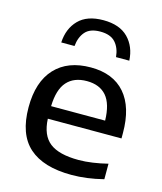

<svg xmlns="http://www.w3.org/2000/svg" viewBox="-120 -893 839 992"><g transform="rotate(15 300.0 -397.5)"><path d="M356 10Q205.5 10 128.8 -58.2Q52 -126.5 52 -271Q52 -407 119.8 -479.8Q187.5 -552.5 310.5 -552.5Q430.5 -552.5 494 -479Q557.5 -405.5 557.5 -268V-239H163.5Q167.5 -151 217 -112.5Q266.5 -74 371.5 -74Q407.5 -74 447 -79.8Q486.5 -85.5 526.5 -95.5V-12.5Q480.5 -1 438.5 4.5Q396.5 10 356 10ZM309 -479Q240 -479 202.8 -437.2Q165.5 -395.5 163 -306H452Q450 -395 413.8 -437Q377.5 -479 309 -479ZM128.5 -637.5Q132.5 -712.5 177.8 -758.8Q223 -805 310 -805Q397 -805 442.8 -758.5Q488.5 -712 492.5 -637.5H421.5Q417 -685.5 390.8 -714.8Q364.5 -744 310 -744Q255 -744 229.5 -714.8Q204 -685.5 199.5 -637.5Z"/></g></svg>

Font: Encode Sans Expanded Expanded Medium
Style: Regular
Weight: 500
Width: 7
Designer: Multiple Designers
Foundry: Impallari Type
Version: Version 3.000; ttfautohint (v1.8.3) -l 8 -r 50 -G 200 -x 14 